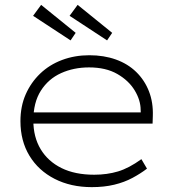

<svg xmlns="http://www.w3.org/2000/svg" viewBox="-20 -759 718 789"><path d="M357 10Q271 10 204.5 -24Q138 -58 101 -119Q64 -180 64 -261Q64 -322 85.5 -371Q107 -420 145 -456.5Q183 -493 235 -512.5Q287 -532 347 -532Q407 -532 456 -514.5Q505 -497 539.5 -463.5Q574 -430 592 -384Q610 -338 608 -282L607 -251H104V-297H580L559 -283L558 -307Q558 -347 533.5 -387.5Q509 -428 462 -455Q415 -482 346 -482Q283 -482 231 -458.5Q179 -435 148 -386.5Q117 -338 117 -264Q117 -196 147 -146Q177 -96 232.5 -68.5Q288 -41 367 -41Q420 -41 465 -54.5Q510 -68 561 -105L584 -66Q558 -46 524.5 -28Q491 -10 449.5 0Q408 10 357 10ZM420 -593 266 -694 299 -739 441 -624ZM270 -593 116 -694 149 -739 291 -624Z"/></svg>

Font: Lexend Exa ExtraLight
Style: Regular
Weight: 250
Designer: Bonnie Shaver-Troup, Thomas Jockin
Foundry: Lexend
Version: Version 1.007